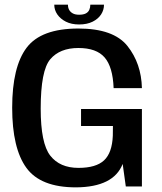

<svg xmlns="http://www.w3.org/2000/svg" viewBox="-20 -804 697 828"><path d="M307.5 4Q470 3 509 -97L522.5 0H592V-334H329.5V-260.5H467L466.5 -218.5Q463.5 -145 428.8 -112.5Q394 -80 318.5 -80Q238 -80 196.8 -132.8Q155.5 -185.5 155.5 -335.5Q155.5 -500 196.8 -548.5Q238 -597 318 -597Q396 -597 431.2 -556.2Q466.5 -515.5 470 -424H592Q589.5 -530.5 529.5 -605.8Q469.5 -681 318 -681Q157.5 -681 95 -598.5Q32.5 -516 32.5 -339.5Q32.5 -164.5 93.8 -80.2Q155 4 307.5 4ZM321 -698.5Q355.5 -698.5 379.5 -710.5Q403.5 -722.5 416 -741.8Q428.5 -761 428.5 -784H369.5Q369.5 -771.5 365 -761.5Q360.5 -751.5 350 -746Q339.5 -740.5 321 -740.5Q304.5 -740.5 294 -746.2Q283.5 -752 278.2 -761.5Q273 -771 273 -784H214Q214 -761 227.2 -741.8Q240.5 -722.5 264.2 -710.5Q288 -698.5 321 -698.5Z"/></svg>

Font: Anybody Thin Medium
Style: Regular
Weight: 500
Version: Version 1.113;gftools[0.9.25]